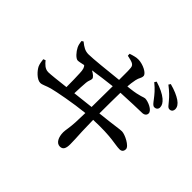

<svg xmlns="http://www.w3.org/2000/svg" viewBox="-197 -1070 1393 1393"><g transform="rotate(45 500.0 -373.0)"><path d="M812 -654C830 -631 840 -614 857 -614C873 -614 887 -625 887 -643C887 -663 877 -681 854 -701C828 -723 787 -743 737 -758L727 -743C770 -708 792 -680 812 -654ZM898 -722C919 -698 927 -681 945 -681C965 -681 974 -696 974 -711C974 -733 962 -752 936 -770C909 -788 874 -804 822 -818L812 -803C855 -770 877 -747 898 -722ZM40 -291C42 -274 45 -249 53 -231C66 -203 110 -154 146 -154C167 -154 192 -170 230 -180C275 -192 420 -220 532 -231L529 -134C526 -72 517 -43 517 -19C517 31 537 72 573 72C603 72 615 51 615 7C615 -21 613 -68 610 -118L607 -236C792 -244 844 -220 893 -220C912 -220 926 -230 926 -254C926 -285 845 -325 814 -325C789 -325 749 -316 606 -301C606 -383 607 -462 608 -515C693 -520 784 -522 821 -523C844 -523 859 -535 859 -554C859 -586 795 -613 764 -613C751 -613 727 -596 639 -586L611 -583C613 -607 615 -630 621 -657C627 -688 641 -696 641 -719C641 -746 578 -777 531 -778C509 -779 482 -771 455 -762L456 -743C506 -732 530 -727 533 -697C536 -671 535 -630 535 -574C432 -563 291 -548 247 -548C212 -548 188 -563 156 -589L143 -581C145 -559 149 -542 156 -528C170 -499 203 -461 224 -461C235 -461 257 -466 280 -471C291 -461 298 -444 299 -408C301 -378 302 -315 302 -267C224 -258 156 -250 132 -250C98 -250 75 -276 57 -298ZM535 -509 533 -294 374 -276C375 -320 378 -362 380 -390C382 -415 392 -426 392 -441C392 -456 368 -473 347 -484C402 -492 475 -503 535 -509Z"/></g></svg>

Font: Noto Serif CJK SC SemiBold
Style: Regular
Weight: 600
Designer: Ryoko NISHIZUKA 西塚涼子 (kana & ideographs); Frank Grießhammer (Latin, Greek & Cyrillic); Wenlong ZHANG 张文龙 (bopomofo); San
Foundry: Adobe
Version: Version 2.001;hotconv 1.1.0;makeotfexe 2.6.0